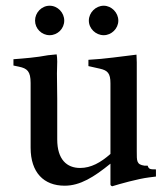

<svg xmlns="http://www.w3.org/2000/svg" viewBox="-20 -637 587 671"><path d="M153.5 -514C181.5 -514 204.5 -537 204.5 -565C204.5 -593 181.5 -617 153.5 -617C125.5 -617 102.5 -593 102.5 -565C102.5 -537 125.5 -514 153.5 -514ZM342.5 -514C369.5 -514 393.5 -537 393.5 -565C393.5 -593 369.5 -617 342.5 -617C314.5 -617 290.5 -593 290.5 -565C290.5 -537 314.5 -514 342.5 -514ZM525 -45C504 -45 500 -46 496 -58H485C457 -62 458 -74 458 -108V-419C458 -428 457 -437 457 -446C404 -440 348 -431 289 -428V-406L329 -397C356 -391 366 -381 366 -346V-99C332 -69 298 -50 260 -50C214 -50 180 -79 180 -150V-292C180 -322 179 -351 179 -380C179 -394 180 -408 180 -422C180 -433 179 -441 178 -447L148 -444C106 -436 65 -433 27 -430V-408L46 -404C75 -398 87 -388 87 -347V-121C87 -34 133 12 206 12C260 12 308 -18 366 -65V8C366 12 372 14 372 14C398 6 461 -12 501 -17L525 -20Z"/></svg>

Font: Sibila
Style: Regular
Weight: 400
Designer: Stefan Peev
Foundry: Context Ltd
Version: Version 1.000